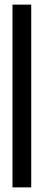

<svg xmlns="http://www.w3.org/2000/svg" viewBox="-20 -680 189 830"><path d="M34 130V-660H115V130Z"/></svg>

Font: Bricolage Grotesque 96pt Condensed
Style: Regular
Weight: 400
Width: 3
Designer: Mathieu Triay
Foundry: Atelier Triay
Version: Version 1.001; ttfautohint (v1.8.4.7-5d5b);gftools[0.9.33.de